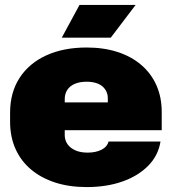

<svg xmlns="http://www.w3.org/2000/svg" viewBox="-20 -749 699 780"><path d="M332 11Q261 11 204 -7.5Q147 -26 106 -60.5Q65 -95 43 -144Q21 -193 21 -255V-291Q21 -373 59.5 -432.5Q98 -492 168 -524Q238 -556 332 -556Q401 -556 457 -538Q513 -520 553.5 -485.5Q594 -451 615.5 -402.5Q637 -354 637 -294V-220H209V-333H432L418 -319V-350Q418 -370 407.5 -385.5Q397 -401 378 -409Q359 -417 332 -417Q304 -417 284 -408.5Q264 -400 253.5 -384Q243 -368 243 -346V-200Q243 -179 254.5 -163Q266 -147 286.5 -138Q307 -129 336 -129Q369 -129 392 -140.5Q415 -152 421 -174H632Q623 -117 582 -75.5Q541 -34 477 -11.5Q413 11 332 11ZM231 -596 303 -729H531L430 -596Z"/></svg>

Font: Hubot Sans Condensed ExtraLight Black
Style: Regular
Weight: 900
Version: Version 2.000